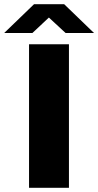

<svg xmlns="http://www.w3.org/2000/svg" viewBox="-59 -899 470 919"><path d="M-39 -741 104 -879H248L391 -741H255L175 -815L96 -741ZM80 0V-687H271V0Z"/></svg>

Font: Archivo SemiExpanded ExtraBold
Style: Regular
Weight: 800
Width: 6
Designer: Hector Gatti
Foundry: Omnibus-Type
Version: Version 2.001; ttfautohint (v1.8.3)